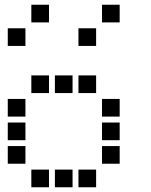

<svg xmlns="http://www.w3.org/2000/svg" viewBox="-20 -808 640 815"><path d="M114 -788Q113 -788 113 -788Q113 -788 113 -787V-714Q113 -713 113 -713Q113 -713 114 -713H187Q188 -713 188 -713Q188 -713 188 -714V-787Q188 -788 188 -788Q188 -788 187 -788ZM414 -788Q413 -788 413 -788Q413 -788 413 -787V-714Q413 -713 413 -713Q413 -713 414 -713H487Q488 -713 488 -713Q488 -713 488 -714V-787Q488 -788 488 -788Q488 -788 487 -788ZM14 -688Q13 -688 13 -688Q13 -688 13 -687V-614Q13 -613 13 -613Q13 -613 14 -613H87Q88 -613 88 -613Q88 -613 88 -614V-687Q88 -688 88 -688Q88 -688 87 -688ZM314 -688Q313 -688 313 -688Q313 -688 313 -687V-614Q313 -613 313 -613Q313 -613 314 -613H387Q388 -613 388 -613Q388 -613 388 -614V-687Q388 -688 388 -688Q388 -688 387 -688ZM114 -488Q113 -488 113 -488Q113 -488 113 -487V-414Q113 -413 113 -413Q113 -413 114 -413H187Q188 -413 188 -413Q188 -413 188 -414V-487Q188 -488 188 -488Q188 -488 187 -488ZM214 -488Q213 -488 213 -488Q213 -488 213 -487V-414Q213 -413 213 -413Q213 -413 214 -413H287Q288 -413 288 -413Q288 -413 288 -414V-487Q288 -488 288 -488Q288 -488 287 -488ZM314 -488Q313 -488 313 -488Q313 -488 313 -487V-414Q313 -413 313 -413Q313 -413 314 -413H387Q388 -413 388 -413Q388 -413 388 -414V-487Q388 -488 388 -488Q388 -488 387 -488ZM14 -388Q13 -388 13 -388Q13 -388 13 -387V-314Q13 -313 13 -313Q13 -313 14 -313H87Q88 -313 88 -313Q88 -313 88 -314V-387Q88 -388 88 -388Q88 -388 87 -388ZM414 -388Q413 -388 413 -388Q413 -388 413 -387V-314Q413 -313 413 -313Q413 -313 414 -313H487Q488 -313 488 -313Q488 -313 488 -314V-387Q488 -388 488 -388Q488 -388 487 -388ZM14 -288Q13 -288 13 -288Q13 -288 13 -287V-214Q13 -213 13 -213Q13 -213 14 -213H87Q88 -213 88 -213Q88 -213 88 -214V-287Q88 -288 88 -288Q88 -288 87 -288ZM414 -288Q413 -288 413 -288Q413 -288 413 -287V-214Q413 -213 413 -213Q413 -213 414 -213H487Q488 -213 488 -213Q488 -213 488 -214V-287Q488 -288 488 -288Q488 -288 487 -288ZM14 -188Q13 -188 13 -188Q13 -188 13 -187V-114Q13 -113 13 -113Q13 -113 14 -113H87Q88 -113 88 -113Q88 -113 88 -114V-187Q88 -188 88 -188Q88 -188 87 -188ZM414 -188Q413 -188 413 -188Q413 -188 413 -187V-114Q413 -113 413 -113Q413 -113 414 -113H487Q488 -113 488 -113Q488 -113 488 -114V-187Q488 -188 488 -188Q488 -188 487 -188ZM114 -88Q113 -88 113 -88Q113 -88 113 -87V-14Q113 -13 113 -13Q113 -13 114 -13H187Q188 -13 188 -13Q188 -13 188 -14V-87Q188 -88 188 -88Q188 -88 187 -88ZM214 -88Q213 -88 213 -88Q213 -88 213 -87V-14Q213 -13 213 -13Q213 -13 214 -13H287Q288 -13 288 -13Q288 -13 288 -14V-87Q288 -88 288 -88Q288 -88 287 -88ZM314 -88Q313 -88 313 -88Q313 -88 313 -87V-14Q313 -13 313 -13Q313 -13 314 -13H387Q388 -13 388 -13Q388 -13 388 -14V-87Q388 -88 388 -88Q388 -88 387 -88Z"/></svg>

Font: Doto
Style: Bold
Weight: 700
Monospace: yes
Version: Version 1.000